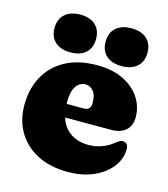

<svg xmlns="http://www.w3.org/2000/svg" viewBox="-108 -787 775 886"><g transform="rotate(15 280.0 -344.0)"><path d="M535.5 -311Q535.5 -270 510.8 -247.8Q486 -225.5 441.5 -225.5H160V-288H292.5Q326.5 -288 326.5 -321.5Q326.5 -362 310.2 -380Q294 -398 273.5 -398Q257 -398 242.8 -388Q228.5 -378 220 -356.2Q211.5 -334.5 211.5 -298.5Q211.5 -213.5 251.2 -172.2Q291 -131 357.5 -131Q388 -131 417.5 -141Q447 -151 471 -170Q485.5 -181.5 493.5 -185.8Q501.5 -190 509 -189Q518 -188.5 525.8 -181.5Q533.5 -174.5 533.5 -157Q533.5 -112.5 504.2 -73.5Q475 -34.5 421.8 -10.2Q368.5 14 295.5 14Q213.5 14 152.5 -17Q91.5 -48 58 -103.8Q24.5 -159.5 24.5 -233Q24.5 -309.5 56.5 -369Q88.5 -428.5 150.8 -462.8Q213 -497 303.5 -497Q376 -497 428 -471.5Q480 -446 507.8 -403.8Q535.5 -361.5 535.5 -311ZM166.5 -522Q120.5 -522 93.8 -545.5Q67 -569 67 -612Q67 -655 93.8 -678.8Q120.5 -702.5 166.5 -702.5Q213 -702.5 239.2 -678.8Q265.5 -655 265.5 -612Q265.5 -569.5 239.2 -545.8Q213 -522 166.5 -522ZM410.5 -522Q364.5 -522 337.8 -545.5Q311 -569 311 -612Q311 -655 337.8 -678.8Q364.5 -702.5 410.5 -702.5Q458 -702.5 484.5 -678.8Q511 -655 511 -612Q511 -569.5 484.5 -545.8Q458 -522 410.5 -522Z"/></g></svg>

Font: Fraunces SuperSoft
Style: Regular
Weight: 900
Version: Version 1.000;[b76b70a41]